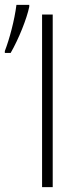

<svg xmlns="http://www.w3.org/2000/svg" viewBox="-75 -774 347 794"><path d="M-55 -555H-31C2 -612 36 -697 46 -746V-754H-7C-15 -690 -36 -612 -55 -563ZM99 0H143V-714H99Z"/></svg>

Font: Kathrein 35 Thin
Style: Regular
Weight: 250
Designer: Lazydogs Typefoundry, based on Open Sans by Ascender Corporation
Foundry: Lazydogs Typefoundry
Version: Version 1.003;PS 001.003;hotconv 1.0.88;makeotf.lib2.5.64775